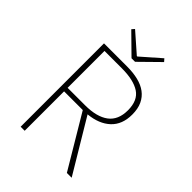

<svg xmlns="http://www.w3.org/2000/svg" viewBox="-237 -957 1075 1075"><g transform="rotate(45 300.0 -420.0)"><path d="M124 0V-660H306Q355 -660 394 -650.5Q433 -641 460.5 -620.5Q488 -600 503 -568Q518 -536 518 -490Q518 -411 470.5 -366.5Q423 -322 340 -314L528 0H490L304 -312H156V0ZM156 -340H294Q386 -340 435 -376.5Q484 -413 484 -490Q484 -568 435 -600Q386 -632 294 -632H156ZM292 -710 176 -824 190 -840 304 -740H308L422 -840L436 -824L320 -710Z"/></g></svg>

Font: Source Code Pro ExtraLight
Style: Regular
Weight: 200
Monospace: yes
Designer: Paul D. Hunt, Teo Tuominen
Foundry: Adobe Systems Incorporated
Version: Version 2.030;PS 1.000;hotconv 16.6.51;makeotf.lib2.5.65220